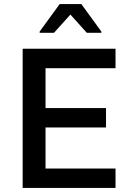

<svg xmlns="http://www.w3.org/2000/svg" viewBox="-20 -929 647 949"><path d="M176 -773V-767H247L328 -857L409 -767H481V-773L382 -909H275ZM92 -688V0H551V-96H205V-299H504V-395H205V-592H551V-688Z"/></svg>

Font: Saira UNSAM Medium
Style: Regular
Weight: 500
Designer: Hector Gatti with collaboration of the Omnibus-Type team
Foundry: Omnibus-Type
Version: Version 0.072;PS 000.072;hotconv 1.0.88;makeotf.lib2.5.64775